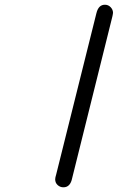

<svg xmlns="http://www.w3.org/2000/svg" viewBox="-20 -714 565 817"><path d="M214.8 48.8Q214.8 42 219.2 27.8L390.1 -657.2Q398.9 -694.3 426.8 -693.8Q440.9 -693.8 450.9 -683.3Q460.9 -672.9 460.9 -659.2Q460.9 -656.2 459.5 -650.1Q458 -644 458 -643.1L287.1 43.9Q279.3 83 250 83Q235.8 83 225.3 73.5Q214.8 64 214.8 48.8Z"/></svg>

Font: CMU Typewriter Text
Style: Italic
Weight: 500
Italic angle: -14.04°
Version: Version 0.7.0